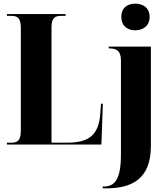

<svg xmlns="http://www.w3.org/2000/svg" viewBox="-20 -791 920 1051"><path d="M721 -625C762 -625 799 -649 799 -698C799 -749 762 -771 721 -771C678 -771 644 -749 644 -698C644 -649 678 -625 721 -625ZM18 0H535L543 -223H533L529 -170C521 -55 470 -10 349 -10H262V-643C262 -696 285 -704 313 -704H339V-714H18V-704H43C72 -704 94 -696 94 -639V-75C94 -18 72 -10 43 -10H18ZM542 240H561C704 240 806 187 806 8V-536H575V-526H578C613 -526 642 -517 642 -460V53C642 189 610 230 548 230H542Z"/></svg>

Font: Noto Serif Display ExtraCondensed Black
Style: Regular
Weight: 900
Width: 2
Designer: Monotype Design Team
Foundry: Monotype Imaging Inc.
Version: Version 2.009